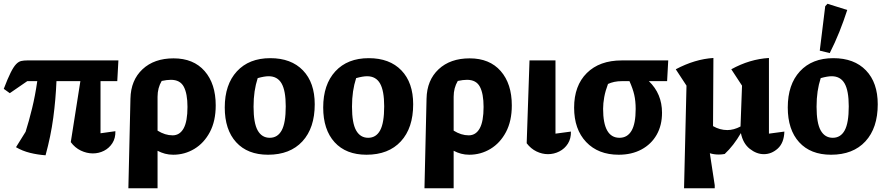

<svg xmlns="http://www.w3.org/2000/svg" viewBox="-30 -810 4705 1020"><path d="M212 15Q170 12 129.5 2Q89 -8 55 -28L106 -110Q124 -167 140.5 -234.5Q157 -302 168 -379H115L22 -315L-10 -338Q11 -393 26.5 -424Q42 -455 55.5 -469Q69 -483 83 -486Q97 -489 114 -489H599L593 -379H504V-102L583 -113Q584 -76 567 -49.5Q550 -23 522.5 -9Q495 5 463 5Q431 5 399.5 -10Q368 -25 346 -55L397 -379H270Q266 -282 253 -184.5Q240 -87 212 15Z M652 190 663 -286Q665 -384 727 -442Q789 -500 892 -500Q998 -500 1057 -432.5Q1116 -365 1116 -250Q1116 -167 1085 -108.5Q1054 -50 1002.5 -19Q951 12 890 12Q867 12 846.5 6.5Q826 1 807 -9V190ZM807 -296V-116Q847 -91 887 -91Q925 -91 945.5 -128Q966 -165 966 -242Q966 -312 946.5 -349Q927 -386 878 -386Q857 -386 829 -380Q807 -343 807 -296Z M1394 12Q1285 12 1224.5 -54.5Q1164 -121 1164 -239Q1164 -361 1228.5 -431Q1293 -501 1406 -501Q1517 -501 1579.5 -436Q1642 -371 1642 -256Q1642 -130 1576.5 -59Q1511 12 1394 12ZM1403 -78Q1445 -78 1466.5 -117.5Q1488 -157 1488 -245Q1488 -328 1466 -366.5Q1444 -405 1397 -405Q1375 -405 1339 -395Q1328 -361 1322.5 -324Q1317 -287 1317 -243Q1317 -156 1339 -117Q1361 -78 1403 -78Z M1917 12Q1808 12 1747.5 -54.5Q1687 -121 1687 -239Q1687 -361 1751.5 -431Q1816 -501 1929 -501Q2040 -501 2102.5 -436Q2165 -371 2165 -256Q2165 -130 2099.5 -59Q2034 12 1917 12ZM1926 -78Q1968 -78 1989.5 -117.5Q2011 -157 2011 -245Q2011 -328 1989 -366.5Q1967 -405 1920 -405Q1898 -405 1862 -395Q1851 -361 1845.5 -324Q1840 -287 1840 -243Q1840 -156 1862 -117Q1884 -78 1926 -78Z M2225 190 2236 -286Q2238 -384 2300 -442Q2362 -500 2465 -500Q2571 -500 2630 -432.5Q2689 -365 2689 -250Q2689 -167 2658 -108.5Q2627 -50 2575.5 -19Q2524 12 2463 12Q2440 12 2419.5 6.5Q2399 1 2380 -9V190ZM2380 -296V-116Q2420 -91 2460 -91Q2498 -91 2518.5 -128Q2539 -165 2539 -242Q2539 -312 2519.5 -349Q2500 -386 2451 -386Q2430 -386 2402 -380Q2380 -343 2380 -296Z M2768 -49 2783 -489H2921V-100L3003 -111Q3004 -74 2987 -47Q2970 -20 2941.5 -5.5Q2913 9 2881 9Q2850 9 2820 -5.5Q2790 -20 2768 -49Z M3487 -211Q3487 -144 3458.5 -94Q3430 -44 3378 -16Q3326 12 3257 12Q3148 12 3084 -55.5Q3020 -123 3020 -238Q3020 -355 3087.5 -422Q3155 -489 3273 -489H3520L3514 -379H3417Q3487 -312 3487 -211ZM3276 -379Q3252 -379 3233.5 -375Q3215 -371 3200 -364Q3186 -327 3180 -294Q3174 -261 3174 -232Q3174 -78 3261 -78Q3303 -78 3325 -115.5Q3347 -153 3347 -231Q3347 -273 3339.5 -306Q3332 -339 3314 -379Z M3604 190 3617 -355 3560 -442Q3662 -496 3760 -502L3758 -140Q3794 -119 3834 -119Q3868 -119 3904 -138L3912 -355L3855 -442Q3953 -496 4055 -502V-100L4137 -111Q4135 -51 4102 -21Q4069 9 4028 9Q3989 9 3953 -19.5Q3917 -48 3906 -103Q3868 -37 3820 8Q3804 11 3788 11Q3763 11 3741 4L3767 174V190Z M4385 12Q4276 12 4215.5 -54.5Q4155 -121 4155 -239Q4155 -361 4219.5 -431Q4284 -501 4397 -501Q4508 -501 4570.5 -436Q4633 -371 4633 -256Q4633 -130 4567.5 -59Q4502 12 4385 12ZM4394 -78Q4436 -78 4457.5 -117.5Q4479 -157 4479 -245Q4479 -328 4457 -366.5Q4435 -405 4388 -405Q4366 -405 4330 -395Q4319 -361 4313.5 -324Q4308 -287 4308 -243Q4308 -156 4330 -117Q4352 -78 4394 -78ZM4378 -528 4325 -541 4354 -777 4366 -790 4471 -757Q4452 -698 4429 -640.5Q4406 -583 4378 -528Z"/></svg>

Font: Piazzolla
Style: Bold
Weight: 700
Designer: Juan Pablo del Peral
Foundry: Huerta Tipografica
Version: Version 1.330